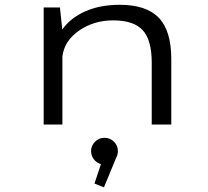

<svg xmlns="http://www.w3.org/2000/svg" viewBox="-20 -532 890 820"><path d="M166.5 0V-500H236L246 -406Q281 -455.5 344 -483.5Q407 -511.5 492 -511.5Q605 -511.5 658.2 -456Q711.5 -400.5 711.5 -280.5V0H628V-265Q628 -361 589.5 -403Q551 -445 463.5 -445Q380.5 -445 317.5 -401.2Q254.5 -357.5 246.5 -290.5V0ZM483.5 113Q483.5 128 476.5 141L424 268L383.5 252L411 169Q392.5 163.5 380.8 148.2Q369 133 369 113Q369 90 385.8 73.2Q402.5 56.5 426 56.5Q450 56.5 466.8 73.2Q483.5 90 483.5 113Z"/></svg>

Font: League Mono Wide Light
Style: Regular
Weight: 300
Width: 8
Designer: Tyler Finck
Foundry: The League of Moveable Type / Tyler Finck
Version: Version 2.210